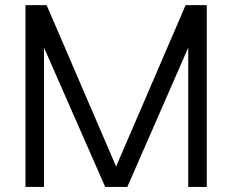

<svg xmlns="http://www.w3.org/2000/svg" viewBox="-20 -734 912 754"><path d="M719.2 0V-546.9L480 0H393.1L152.8 -546.9V0H80.1V-713.9H163.1L436 -80.1L709 -713.9H792V0Z"/></svg>

Font: Arcon-Regular
Style: Regular
Weight: 400
Designer: M. Zarth
Foundry: martin zarth - visuelle & digitale kommunikation
Version: Version 1.131;PS 001.131;hotconv 1.0.70;makeotf.lib2.5.58329